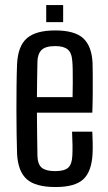

<svg xmlns="http://www.w3.org/2000/svg" viewBox="-20 -727 424 754"><path d="M198 7.5Q119 7.5 84.8 -23.5Q50.5 -54.5 47 -123.5Q46 -159.5 45.2 -204.2Q44.5 -249 44.5 -296.8Q44.5 -344.5 45 -390.5Q45.5 -436.5 47 -475.5Q50.5 -546.5 85.8 -577Q121 -607.5 197 -607.5Q273.5 -607.5 307 -576.5Q340.5 -545.5 343.5 -479Q344 -467.5 344.2 -435.2Q344.5 -403 344.2 -362.2Q344 -321.5 342.5 -284.5H125Q125 -243 125.8 -200.8Q126.5 -158.5 127 -115Q128 -81 144.5 -68Q161 -55 196.5 -55Q232 -55 247.2 -68Q262.5 -81 264 -115Q265 -130 264.8 -156Q264.5 -182 263 -210H342.5Q343.5 -193 344 -166.2Q344.5 -139.5 343.5 -123.5Q340 -53.5 307.2 -23Q274.5 7.5 198 7.5ZM125 -345.5H265Q265.5 -373.5 265.8 -402.2Q266 -431 265.5 -453.8Q265 -476.5 264 -485.5Q262 -519.5 246 -532.8Q230 -546 197 -546Q159 -546 143.5 -531Q128 -516 127 -485.5Q126.5 -451.5 125.8 -416.2Q125 -381 125 -345.5ZM161.5 -640V-707H228V-640Z"/></svg>

Font: Big Shoulders Text Thin
Style: Regular
Weight: 400
Version: Version 2.002